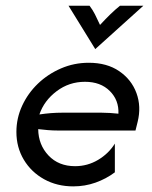

<svg xmlns="http://www.w3.org/2000/svg" viewBox="-20 -645 533 673"><path d="M236.8 8.3Q179.9 8.3 134.7 -16.7Q89.6 -41.7 63.5 -85.1Q37.5 -128.5 37.5 -182.6Q37.5 -230.6 57.6 -274.3Q77.8 -318.1 112.8 -351.7Q147.9 -385.4 193.8 -405.2Q239.6 -425 291 -425Q354.9 -425 397.9 -395.5Q441 -366 458.3 -318.8Q475.7 -271.5 462.5 -218.1L454.9 -187.5H182.6Q165.3 -187.5 148.3 -188.9Q131.2 -190.3 113.9 -192.4Q114.6 -137.5 150 -100Q185.4 -62.5 243.1 -62.5Q286.8 -62.5 324 -84.7Q361.1 -106.9 382.6 -141.7V-41Q352.1 -18.1 314.9 -4.9Q277.8 8.3 236.8 8.3ZM118.1 -243.8Q159 -250 197.9 -250H336.1Q351.4 -250 366 -249Q380.6 -247.9 395.1 -246.5Q397.2 -293.8 364.9 -326Q332.6 -358.3 277.8 -358.3Q222.2 -358.3 178.5 -325.3Q134.7 -292.4 118.1 -243.8ZM313.9 -472.9 220.1 -625H293.8Q304.9 -610.4 312.8 -594.8Q320.8 -579.2 330.6 -557.6Q350.7 -579.2 366.7 -594.8Q382.6 -610.4 400.7 -625H482.6Z"/></svg>

Font: Afacad
Style: Italic
Weight: 400
Italic angle: -14°
Designer: Kristian Moeller
Foundry: Dicotype
Version: Version 1.000